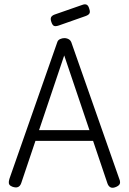

<svg xmlns="http://www.w3.org/2000/svg" viewBox="-20 -865 601 897"><path d="M537 -30Q541 -21 541 -13.5Q541 -6 536.5 -1Q532 4 523 8Q507 15 497 10.5Q487 6 482 -8L280 -606L79 -9Q74 5 63.5 9Q53 13 37 7Q27 3 23.5 -3Q20 -9 21.5 -18.5Q23 -28 28 -41L248 -669Q251 -678 261 -682.5Q271 -687 281 -687Q287 -687 293.5 -685Q300 -683 305 -679Q310 -675 313 -668ZM122 -207 142 -257H415L434 -207ZM255 -746Q240 -741 232.5 -744Q225 -747 220 -762Q215 -776 218.5 -784Q222 -792 235 -797L364 -842Q377 -847 385 -843Q393 -839 397 -824Q402 -810 398 -802.5Q394 -795 380 -790Z"/></svg>

Font: Fredoka SemiCondensed Light
Style: Regular
Weight: 300
Width: 4
Designer: Ben Nathan
Foundry: Milena B. Brandão, Ben Nathan
Version: Version 2.001